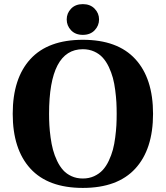

<svg xmlns="http://www.w3.org/2000/svg" viewBox="-20 -901 808 936"><path d="M219.2 -346.2Q219.2 -316.9 220.7 -290.3Q222.2 -263.7 226.6 -231Q231 -198.2 238.3 -170.9Q245.6 -143.6 258.3 -116.9Q271 -90.3 287.6 -71.8Q304.2 -53.2 328.9 -42Q353.5 -30.8 383.8 -30.8Q414.1 -30.8 439 -42.2Q463.9 -53.7 480.7 -72Q497.6 -90.3 510.3 -117.2Q522.9 -144 530.3 -171.1Q537.6 -198.2 541.7 -231Q545.9 -263.7 547.4 -290.3Q548.8 -316.9 548.8 -346.2Q548.8 -375.5 547.4 -402.1Q545.9 -428.7 541.7 -461.4Q537.6 -494.1 530.3 -521.2Q522.9 -548.3 510.3 -575Q497.6 -601.6 480.7 -620.1Q463.9 -638.7 439 -649.9Q414.1 -661.1 383.8 -661.1Q219.2 -661.1 219.2 -346.2ZM128.2 -79.1Q42 -173.3 42 -346.2Q42 -519 128.2 -613Q214.4 -707 383.8 -707Q553.2 -707 639.6 -613Q726.1 -519 726.1 -346.2Q726.1 -173.3 639.6 -79.1Q553.2 15.1 383.8 15.1Q214.4 15.1 128.2 -79.1ZM326.4 -753.4Q305.2 -775.9 305.2 -806.2Q305.2 -836.4 326.4 -858.6Q347.7 -880.9 383.8 -880.9Q419.9 -880.9 441.4 -858.6Q462.9 -836.4 462.9 -806.2Q462.9 -775.9 441.4 -753.4Q419.9 -731 383.8 -731Q347.7 -731 326.4 -753.4Z"/></svg>

Font: Linguistics Pro
Style: Bold
Weight: 700
Designer: Stefan Peev, Context Ltd
Foundry: Stefan Peev, Context Ltd
Version: Version 001.000